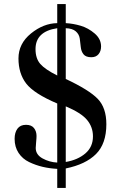

<svg xmlns="http://www.w3.org/2000/svg" viewBox="-20 -820 596 946"><path d="M262 -706V-800H304V-706Q341 -704 378 -693Q415 -682 446.5 -655Q478 -628 478 -591Q478 -568 465.5 -553Q453 -538 430 -538Q403 -538 391.5 -552.5Q380 -567 378 -588Q376 -609 373 -630Q370 -651 353.5 -665.5Q337 -680 304 -681V-431Q419 -377 461.5 -333Q504 -289 504 -208Q504 -112 453 -61Q402 -10 304 10V106H262V12Q224 10 190 2Q156 -6 123.5 -21.5Q91 -37 71.5 -66.5Q52 -96 52 -136Q52 -167 66 -186Q80 -205 108 -205Q135 -205 147.5 -189Q160 -173 160 -150Q160 -139 158 -119.5Q156 -100 156 -91Q156 -58 189.5 -39.5Q223 -21 262 -19V-310Q147 -359 109 -408.5Q71 -458 71 -532Q71 -605 132.5 -655Q194 -705 262 -706ZM262 -448V-681Q155 -665 155 -578Q155 -532 178.5 -505Q202 -478 262 -448ZM304 -296V-22Q363 -32 400.5 -64Q438 -96 438 -148Q438 -194 409 -229Q380 -264 304 -296Z"/></svg>

Font: Justus
Style: Oldstyle
Weight: 500
Version: Version 001.000